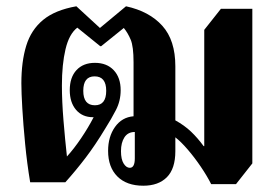

<svg xmlns="http://www.w3.org/2000/svg" viewBox="-20 -580 881 611"><path d="M436 11Q383 11 353.5 -18.5Q324 -48 324 -100Q324 -145 346 -176Q368 -207 405 -210V-382Q405 -432 396 -453.5Q387 -475 374 -491L302 -433H299L226 -492Q200 -472 188.5 -423.5Q177 -375 177 -308Q177 -258 182 -197Q187 -136 193 -82Q215 -106 238 -140Q261 -174 278 -207H276Q242 -207 222 -230.5Q202 -254 202 -293Q202 -334 223.5 -357Q245 -380 282 -380Q320 -380 342 -356.5Q364 -333 364 -293Q364 -259 349 -230Q334 -201 315 -171Q283 -118 252.5 -78Q222 -38 188 0H76Q66 -60 60 -122Q54 -184 51 -235Q48 -286 48 -315Q48 -384 63.5 -434.5Q79 -485 117 -516.5Q155 -548 223 -560L298 -491L381 -560Q455 -544 496.5 -498Q538 -452 538 -369V-197Q567 -181 588 -161Q609 -141 628 -115H630V-485L683 -552H783V-60L731 6H652Q639 -20 619 -49.5Q599 -79 577.5 -104Q556 -129 538 -143V-99Q538 -43 511 -16Q484 11 436 11ZM282 -245Q318 -245 318 -291Q318 -337 281 -337Q245 -337 245 -291Q245 -245 282 -245ZM393 -46Q409 -46 409 -76V-160Q387 -160 376 -143Q365 -126 365 -99Q365 -73 373.5 -59.5Q382 -46 393 -46Z"/></svg>

Font: Noto Serif Thai Condensed ExtraBold
Style: Regular
Weight: 800
Width: 3
Designer: Monotype Design Team
Foundry: Monotype Imaging Inc.
Version: Version 2.002; ttfautohint (v1.8.4.7-5d5b)